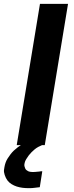

<svg xmlns="http://www.w3.org/2000/svg" viewBox="-66 -755 386 999"><path d="M21 0 142 -735H288L167 0ZM82 224Q66 224 50.5 222Q35 220 21 215.5Q7 211 -6 203Q-19 195 -27.5 183.5Q-36 172 -41.5 155.5Q-47 139 -45 128L-43 115Q-41 103 -37 91.5Q-33 80 -26 69Q-19 58 -11 47.5Q-3 37 6 28.5Q15 20 27.5 10.5Q40 1 47 -3L56 -8H154L153 0Q143 4 133 9.5Q123 15 114.5 22Q106 29 98.5 36.5Q91 44 84 53Q77 62 70.5 73Q64 84 63 90L61 99Q60 105 61.5 110.5Q63 116 65 121Q67 126 71 129.5Q75 133 80 135.5Q85 138 91.5 139Q98 140 102 140H107Q112 140 117.5 139.5Q123 139 128 138.5Q133 138 139 137.5Q145 137 148 136H154L141 219Q134 220 128 220.5Q122 221 115.5 222Q109 223 101.5 223.5Q94 224 89 224Z"/></svg>

Font: Iosevka Aile Heavy Oblique
Style: Regular
Weight: 900
Italic angle: -9°
Designer: Belleve Invis
Foundry: Belleve Invis
Version: Version 31.1.0; ttfautohint (v1.8.4)